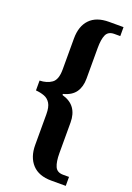

<svg xmlns="http://www.w3.org/2000/svg" viewBox="-166 -821 694 1007"><g transform="rotate(20 180.5 -317.0)"><path d="M259 126Q189 126 152.5 86.5Q116 47 116 -21V-192Q116 -232 103.5 -252.5Q91 -273 69.5 -281Q48 -289 22 -291V-346Q62 -347 89 -366Q116 -385 116 -442V-615Q116 -684 152.5 -722Q189 -760 259 -760H340V-710H307Q273 -710 261.5 -684.5Q250 -659 250 -611V-440Q250 -394 229 -364Q208 -334 161 -322V-316Q207 -303 228.5 -272.5Q250 -242 250 -195V-24Q250 24 261.5 50Q273 76 307 76H340V126Z"/></g></svg>

Font: Noto Serif Hebrew ExtraCondensed
Style: Bold
Weight: 700
Width: 2
Designer: Monotype Design Team
Foundry: Monotype Imaging Inc.
Version: Version 2.004; ttfautohint (v1.8.4.7-5d5b)